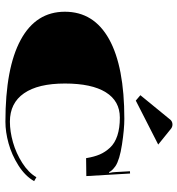

<svg xmlns="http://www.w3.org/2000/svg" viewBox="8 -694 691 748"><g transform="rotate(90 354.0 -320.5)"><path d="M543.7 -590.9 372.4 -503.5 351.4 -521.4 447.6 -639Q455 -646.4 465.5 -646.4Q473.8 -646.4 480.8 -641.6ZM666.5 -310.8 596.6 -309.9 596.2 -312.5Q591.3 -341.8 582.2 -363.2Q573 -384.6 555.7 -403.2Q538.5 -421.8 509 -431.6Q479.5 -441.4 438.8 -441.4Q374.1 -441.4 340 -386.6Q305.9 -331.7 305.9 -227.3Q305.9 -122.8 344 -68Q382 -13.1 454.5 -13.1Q492.6 -13.1 535 -25.1Q577.4 -37.2 615.4 -61.4Q653.4 -85.7 670.9 -116.3L686.2 -107.5Q666.5 -72.6 625 -46.3Q583.5 -20.1 539.1 -7.9Q494.8 4.4 454.5 4.4Q245.6 4.4 135.9 -55.1Q26.2 -114.5 26.2 -227.3Q26.2 -340 133.1 -399.5Q239.9 -458.9 443.2 -458.9Q484.3 -458.9 543.7 -449.7Q603.1 -440.6 627.6 -424.4Q647.3 -410 650.8 -399.5L654.3 -400.3Q651.2 -412.6 650.8 -424.8L647.7 -480.8L656.5 -481.2Z"/></g></svg>

Font: FoglihtenBlackPcs
Style: BlackPcs
Weight: 900
Version: Version 0.75